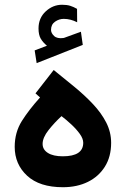

<svg xmlns="http://www.w3.org/2000/svg" viewBox="-20 -785 526 803"><path d="M176.3 -593.8Q159.7 -607.4 150.4 -623.3Q141.1 -639.2 141.1 -666Q141.1 -709.5 171.1 -737.3Q201.2 -765.1 239.7 -765.1Q259.8 -765.1 273.7 -760.7Q287.6 -756.3 302.2 -748L302.7 -691.9Q274.9 -706.1 246.6 -706.1Q227.1 -706.1 210.2 -694.3Q193.4 -682.6 193.4 -659.7Q193.8 -646 206.5 -634.3Q219.2 -622.6 245.1 -626Q246.1 -626 249 -627L318.4 -652.3L326.2 -597.2L133.3 -521L125 -574.2ZM147.5 -377.4 128.4 -394.5 204.6 -492.2Q249 -456.5 291.7 -421.4Q334.5 -386.2 369.1 -349.4Q403.8 -312.5 424.3 -272.5Q444.8 -232.4 444.8 -187.5Q444.8 -129.9 418.9 -88.4Q393.1 -46.9 347.7 -24.4Q302.2 -2 243.2 -2Q145.5 -2 93.5 -50Q41.5 -98.1 41.5 -170.9Q41.5 -231.4 71.5 -279.1Q101.6 -326.7 147.5 -377.4ZM328.1 -188Q328.1 -205.1 313.7 -225.1Q299.3 -245.1 278.3 -264.6Q257.3 -284.2 237.3 -299.3Q208 -272.5 183.1 -241Q158.2 -209.5 158.2 -183.1Q158.2 -159.2 180.4 -145.3Q202.6 -131.3 242.7 -131.3Q328.1 -131.3 328.1 -188Z"/></svg>

Font: Vazirmatn FD
Style: Bold
Weight: 700
Designer: Saber Rastikerdar
Foundry: Saber Rastikerdar
Version: Version 33.001